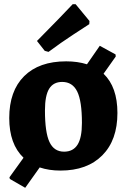

<svg xmlns="http://www.w3.org/2000/svg" viewBox="-20 -803 603 914"><path d="M539 -265Q539 -136 467 -63.5Q395 9 268 9Q213 9 169 -6L100 91L27 49L25 41L92 -52Q24 -117 24 -241Q24 -370 95 -440.5Q166 -511 295 -511Q349 -511 394 -497L455 -585L530 -544L531 -534L473 -452Q539 -389 539 -265ZM370 -218Q370 -322 347.5 -367.5Q325 -413 276 -413Q234 -413 214 -380.5Q194 -348 194 -277Q194 -173 215.5 -127Q237 -81 285 -81Q328 -81 349 -114Q370 -147 370 -218ZM193 -561 156 -608Q208 -660 259.5 -713.5Q311 -767 326 -783H340L406 -703L405 -688Q388 -677 329 -638.5Q270 -600 211 -556Z"/></svg>

Font: Alegreya SC ExtraBold
Style: Regular
Weight: 800
Designer: Juan Pablo del Peral
Foundry: Huerta Tipografica
Version: Version 2.007; ttfautohint (v1.6)